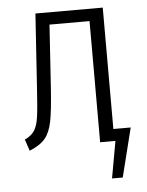

<svg xmlns="http://www.w3.org/2000/svg" viewBox="-50 -564 574 750"><g transform="rotate(-5 237.0 -189.0)"><path d="M449 -47 401 145H359L385 0H325V-475H168L152 -231Q146 -140 137.5 -97.5Q129 -55 109.5 -31.5Q90 -8 48 9L33 -36Q59 -48 71 -66.5Q83 -85 88 -120Q93 -155 98 -236L117 -523H381V-47Z"/></g></svg>

Font: Fira Sans Extra Condensed Light
Style: Regular
Weight: 300
Width: 1
Designer: Carrois Corporate & Edenspiekermann AG
Foundry: Carrois Corporate GbR & Edenspiekermann AG
Version: Version 4.203